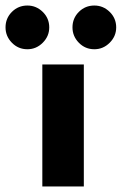

<svg xmlns="http://www.w3.org/2000/svg" viewBox="-88 -674 440 694"><path d="M65 -441H215V0H65ZM174 -575Q174 -608 197 -631Q220 -654 253 -654Q285 -654 308.5 -631Q332 -608 332 -575Q332 -543 308.5 -519.5Q285 -496 253 -496Q220 -496 197 -519.5Q174 -543 174 -575ZM-68 -575Q-68 -608 -45 -631Q-22 -654 11 -654Q43 -654 66.5 -631Q90 -608 90 -575Q90 -543 66.5 -519.5Q43 -496 11 -496Q-22 -496 -45 -519.5Q-68 -543 -68 -575Z"/></svg>

Font: Teachers[wght]
Style: Regular
Weight: 400
Designer: Alfredo Marco Pradil & Chank Diesel
Version: Version 1.000;Glyphs 3.1.2 (3151)